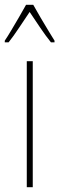

<svg xmlns="http://www.w3.org/2000/svg" viewBox="-41 -783 248 803"><path d="M96 0H71V-527H96ZM98 -763Q111 -740 129.5 -708Q148 -676 164.5 -649.5Q181 -623 187 -613V-606H172Q151 -632 127 -667.5Q103 -703 83 -733Q64 -705 39.5 -668Q15 -631 -5 -606H-21V-613Q-10 -629 6 -656Q22 -683 39 -712Q56 -741 68 -763Z"/></svg>

Font: Noto Sans ExtraCondensed Thin
Style: Regular
Weight: 100
Width: 2
Designer: Monotype Design Team
Foundry: Monotype Imaging Inc.
Version: Version 2.013; ttfautohint (v1.8.4.7-5d5b)